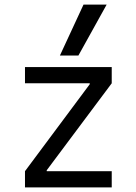

<svg xmlns="http://www.w3.org/2000/svg" viewBox="-20 -810 590 830"><path d="M88 0V-70L368 -446V-450H88V-520H463V-450L182 -74V-70H463V0ZM319 -570H239L341 -790H441Z"/></svg>

Font: M PLUS Code Latin SemiExpanded
Style: Regular
Weight: 400
Width: 6
Designer: Coji Morishita
Foundry: UNDERFOREST DESIGN
Version: Version 1.002; ttfautohint (v1.8.3)